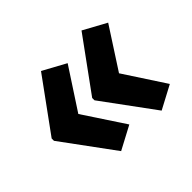

<svg xmlns="http://www.w3.org/2000/svg" viewBox="-107 -658 764 764"><g transform="rotate(-45 275.0 -275.5)"><path d="M31 -281V-268L191 -50L289 -102L175 -275L288 -448L191 -501ZM259 -281V-268L419 -50L517 -102L404 -275L516 -448L419 -501Z"/></g></svg>

Font: Noto Sans Arabic UI Cn
Style: Bold
Weight: 700
Width: 3
Designer: Monotype Design Team, Nadine Chahine and Nizar Qandah
Foundry: Monotype Imaging Inc.
Version: Version 2.010